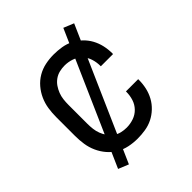

<svg xmlns="http://www.w3.org/2000/svg" viewBox="-183 -693 865 865"><g transform="rotate(-45 250.0 -260.0)"><path d="M247 8Q220 8 193.5 2.5Q167 -3 144 -16.5Q121 -30 103.5 -50.5Q86 -71 75 -95.5Q64 -120 60 -146.5Q56 -173 56 -200V-320Q56 -347 60 -373.5Q64 -400 75 -424.5Q86 -449 103.5 -469.5Q121 -490 144 -503.5Q167 -517 193.5 -522.5Q220 -528 247 -528Q272 -528 297 -524Q322 -520 344 -509Q366 -498 384.5 -480.5Q403 -463 415 -441Q427 -419 432.5 -394.5Q438 -370 438 -345V-340H360V-343Q360 -366 353 -388Q346 -410 330 -426.5Q314 -443 292 -450.5Q270 -458 247 -458Q230 -458 213.5 -454Q197 -450 183 -440Q169 -430 159.5 -416Q150 -402 144 -386.5Q138 -371 136 -354Q134 -337 134 -320V-200Q134 -183 136 -166Q138 -149 144 -133.5Q150 -118 159.5 -104Q169 -90 183 -80Q197 -70 213.5 -66Q230 -62 247 -62Q270 -62 292 -69.5Q314 -77 330 -93.5Q346 -110 353 -132Q360 -154 360 -177V-180H438V-175Q438 -150 432.5 -125.5Q427 -101 415 -79Q403 -57 384.5 -39.5Q366 -22 344 -11Q322 0 297 4Q272 8 247 8ZM137 62 88 42 363 -582 412 -562Z"/></g></svg>

Font: Iosevka Custom
Style: Regular
Weight: 400
Monospace: yes
Designer: Belleve Invis
Foundry: Belleve Invis
Version: Version 32.5.0; ttfautohint (v1.8.4)